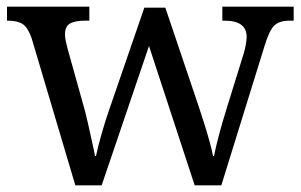

<svg xmlns="http://www.w3.org/2000/svg" viewBox="-20 -556 902 576"><path d="M75 -441Q64 -473 48.5 -483.5Q33 -494 4 -494H1V-536H248V-494H235Q205 -494 190 -485.5Q175 -477 175 -452Q175 -444 177.5 -432Q180 -420 183 -409L230 -241Q237 -217 243.5 -187.5Q250 -158 256 -131.5Q262 -105 265 -88H268Q273 -113 284.5 -153.5Q296 -194 309 -231L413 -533H476L576 -237Q584 -213 593 -184.5Q602 -156 609 -130.5Q616 -105 619 -88H622Q627 -113 636.5 -149.5Q646 -186 661 -234L711 -395Q715 -408 717.5 -422.5Q720 -437 720 -445Q720 -494 654 -494H647V-536H861V-494H848Q819 -494 803.5 -480Q788 -466 773 -416L644 0H564L427 -418L285 0H206Z"/></svg>

Font: Noto Serif Khojki
Style: Regular
Weight: 400
Designer: Juan Bruce
Version: Version 2.002